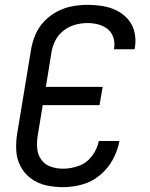

<svg xmlns="http://www.w3.org/2000/svg" viewBox="-20 -763 616 791"><path d="M240 8Q279 8 319 -3Q359 -14 392 -41.5Q425 -69 445 -106Q465 -143 472 -182H387Q381 -150 359.5 -121Q338 -92 305.5 -80Q273 -68 240 -68Q214 -68 190 -76Q166 -84 151 -104Q136 -124 133.5 -149.5Q131 -175 135 -202L156 -330H390L403 -405H169L192 -547Q196 -572 208 -596Q220 -620 242 -637Q264 -654 289.5 -661Q315 -668 340 -668Q363 -668 384.5 -662.5Q406 -657 423 -643.5Q440 -630 447 -608.5Q454 -587 450 -564Q450 -562 449 -560H534Q535 -564 536 -568Q541 -600 534 -630.5Q527 -661 507.5 -683.5Q488 -706 461 -719.5Q434 -733 403 -738Q372 -743 340 -743Q309 -743 277 -737Q245 -731 215.5 -715.5Q186 -700 162.5 -675.5Q139 -651 126 -620.5Q113 -590 108 -559L51 -214Q45 -178 47 -142.5Q49 -107 65 -77Q81 -47 108.5 -27Q136 -7 170 0.5Q204 8 240 8Z"/></svg>

Font: Iosevka Sparkle Oblique
Style: Regular
Weight: 400
Italic angle: -9°
Designer: Belleve Invis
Foundry: Belleve Invis
Version: Version 4.5.0; ttfautohint (v1.8.3)